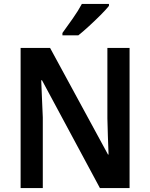

<svg xmlns="http://www.w3.org/2000/svg" viewBox="-20 -958 765 978"><path d="M640 0H489L194 -549H190Q192 -499 194 -452.5Q196 -406 198 -360V0H85V-714H235L530 -171H533Q531 -218 529.5 -264.5Q528 -311 527 -355V-714H640ZM535 -928Q520 -909 492 -881Q464 -853 433.5 -825Q403 -797 379 -778H298V-790Q322 -823 350.5 -863.5Q379 -904 397 -938H535Z"/></svg>

Font: Noto Sans Telugu SemiCondensed SemiBold
Style: Regular
Weight: 600
Width: 4
Designer: Jelle Bosma - Monotype Design Team
Foundry: Monotype Imaging Inc.
Version: Version 2.005; ttfautohint (v1.8.4.7-5d5b)